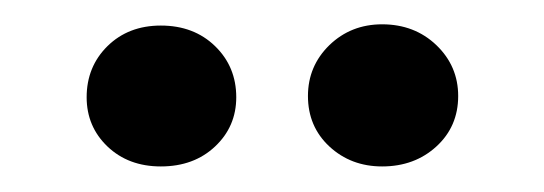

<svg xmlns="http://www.w3.org/2000/svg" viewBox="-20 -704 436 154"><path d="M286.5 -570.5Q261.5 -570.5 244.2 -586.5Q227 -602.5 227 -627Q227 -651 244.2 -667.8Q261.5 -684.5 286.5 -684.5Q312.5 -684.5 330 -667.8Q347.5 -651 347.5 -627Q347.5 -602.5 330 -586.5Q312.5 -570.5 286.5 -570.5ZM109 -570.5Q83 -570.5 66.2 -586.5Q49.5 -602.5 49.5 -626Q49.5 -650.5 66.2 -667Q83 -683.5 109 -683.5Q135.5 -683.5 152.5 -667Q169.5 -650.5 169.5 -626Q169.5 -602.5 152.5 -586.5Q135.5 -570.5 109 -570.5Z"/></svg>

Font: Karla Medium
Style: Regular
Weight: 500
Designer: Jonathan Pinhorn
Version: Version 2.001